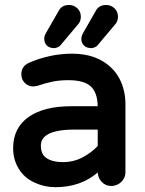

<svg xmlns="http://www.w3.org/2000/svg" viewBox="-20 -737 589 778"><path d="M175.8 -547.9Q159.2 -558.6 159.2 -581.1Q159.2 -590.8 167 -604.5L219.7 -696.3Q232.4 -716.8 259.8 -716.8Q279.3 -716.8 293.9 -703.1Q307.6 -689.5 307.6 -669.4Q307.6 -649.4 294.9 -636.7Q226.6 -554.7 223.1 -551.3Q219.7 -547.9 212.4 -544.9Q205.1 -542 199.2 -542Q193.4 -542 189.5 -543Q182.6 -543.9 175.8 -547.9ZM326.2 -547.9Q309.6 -558.6 309.6 -579.1Q309.6 -590.8 317.4 -604.5L367.2 -691.4Q379.9 -716.8 410.2 -716.8Q429.7 -716.8 444.3 -703.1Q458 -689.5 458 -669.4Q458 -649.4 445.3 -636.7Q377 -554.7 373.5 -551.3Q370.1 -547.9 362.8 -544.9Q355.5 -542 349.6 -542Q343.8 -542 339.8 -543Q333 -543.9 326.2 -547.9ZM33.2 -136.7Q33.2 -218.8 96.7 -263.7Q159.2 -306.6 269.5 -306.6H376Q375 -361.3 348.1 -386.7Q321.3 -412.1 256.8 -412.1Q222.7 -412.1 195.3 -406.7Q168 -401.4 129.9 -388.7L115.2 -386.7H114.3Q94.7 -386.7 80.6 -400.9Q66.4 -415 66.4 -435.5Q66.4 -469.7 99.6 -483.4Q183.6 -519.5 272.5 -519.5Q373 -519.5 432.6 -460.9Q469.7 -423.8 482.4 -368.2Q488.3 -342.8 488.3 -315.4V-39.1Q488.3 -16.6 471.7 0Q454.1 16.6 431.2 16.6Q408.2 16.6 392.6 0.5Q377 -15.6 376 -38.1Q306.6 21.5 204.1 21.5Q160.2 21.5 120.1 2.9Q79.1 -15.6 56.2 -52.7Q33.2 -89.8 33.2 -136.7ZM376 -211.9H281.2Q189.5 -211.9 159.2 -181.6Q145.5 -168 145.5 -146.5Q145.5 -118.2 161.1 -102.5Q183.6 -80.1 237.3 -80.1Q276.4 -80.1 311.5 -97.7Q349.6 -117.2 376 -145.5Z"/></svg>

Font: FakePearl
Style: SemiBold
Weight: 400
Version: Version 1.2